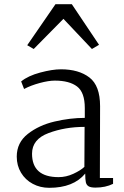

<svg xmlns="http://www.w3.org/2000/svg" viewBox="-20 -886 594 917"><path d="M60 0ZM458 -379 457 -36H520V-8Q484 10 436 10Q414 10 403.5 4Q393 -2 390 -15.5Q387 -29 387 -57Q331 11 215 11Q172 11 136.5 -8Q101 -27 80.5 -61Q60 -95 60 -138Q60 -205 113 -246.5Q166 -288 240.5 -305.5Q315 -323 385 -323V-370Q385 -445 348 -473Q311 -501 242 -501Q212 -501 169.5 -489.5Q127 -478 95 -461L81 -497Q114 -524 172 -539.5Q230 -555 271 -555Q356 -555 407 -516Q458 -477 458 -379ZM133 -152Q133 -40 260 -40Q296 -40 330.5 -56Q365 -72 383 -89L384 -280Q291 -280 212 -250.5Q133 -221 133 -152ZM245 -866H323L453 -672L419 -652L283 -796L141 -652L110 -670Z"/></svg>

Font: Martel Light
Style: Regular
Weight: 300
Designer: Dan Reynolds
Foundry: Dan Reynolds
Version: Version 1.001; ttfautohint (v1.1) -l 5 -r 5 -G 72 -x 0 -D la